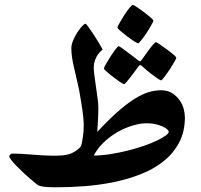

<svg xmlns="http://www.w3.org/2000/svg" viewBox="-20 -777 832 795"><path d="M745.6 -291.5Q745.6 -231.4 721.4 -186.3Q697.3 -141.1 656.7 -108.9Q616.2 -76.7 562.7 -55.7Q509.3 -34.7 450 -22.7Q390.6 -10.7 329.6 -6.1Q268.6 -1.5 213.9 -1.5Q191.4 -1.5 172.6 -2.7Q153.8 -3.9 143.1 -7.8Q139.6 -8.3 129.4 -16.4Q119.1 -24.4 105.2 -36.4Q91.3 -48.3 76.2 -62.5Q61 -76.7 48.3 -89.8Q35.6 -103 27.1 -113.8Q18.6 -124.5 18.6 -129.4Q18.6 -132.8 22.2 -137Q25.9 -141.1 31.7 -141.1Q48.3 -141.1 70.3 -139.9Q92.3 -138.7 115 -136.7Q137.7 -134.8 159.7 -133.5Q181.6 -132.3 199.2 -132.3Q221.2 -132.3 237.3 -133.5Q253.4 -134.8 266.6 -138.9Q279.8 -143.1 291.3 -150.4Q302.7 -157.7 314.5 -169.9Q318.4 -179.7 320.6 -193.4Q322.8 -207 324.5 -220.2Q326.2 -233.4 326.4 -244.9Q326.7 -256.3 326.7 -263.2Q326.7 -271 325.2 -287.6Q323.7 -304.2 320.8 -324.5Q317.9 -344.7 314.2 -365.7Q310.5 -386.7 307.6 -404.3Q301.8 -432.1 296.1 -455.6Q290.5 -479 285.9 -499.5Q281.2 -520 278.3 -539.1Q275.4 -558.1 275.4 -577.6Q275.4 -591.8 282.7 -609.4Q290 -627 300 -642.6Q310.1 -658.2 319.8 -668.5Q329.6 -678.7 334 -678.7Q335.9 -678.7 341.6 -671.4Q347.2 -664.1 355.2 -652.3Q363.3 -640.6 372.1 -627.2Q380.9 -613.8 387.9 -601.8Q395 -589.8 399.9 -581.1Q404.8 -572.3 404.8 -571.3Q399.4 -567.4 393.1 -560.8Q386.7 -554.2 381.3 -544.9Q376 -535.6 372.1 -523.7Q368.2 -511.7 368.2 -497.1Q368.2 -485.4 371.1 -462.9Q374 -440.4 377.7 -415.5Q381.3 -390.6 384.3 -368.2Q387.2 -345.7 387.2 -334Q387.2 -325.7 387 -312.7Q386.7 -299.8 386 -285.2Q385.3 -270.5 384.3 -256.3Q383.3 -242.2 382.8 -231Q429.2 -280.8 466.6 -313.7Q503.9 -346.7 535.6 -366.7Q567.4 -386.7 594.2 -395Q621.1 -403.3 646 -403.3Q673.8 -403.3 692.6 -391.4Q711.4 -379.4 723.4 -362.5Q735.4 -345.7 740.5 -326.4Q745.6 -307.1 745.6 -291.5ZM678.7 -231.4Q678.7 -235.4 672.6 -241.2Q666.5 -247.1 654.5 -252.7Q642.6 -258.3 625.7 -262.5Q608.9 -266.6 587.9 -266.6Q561.5 -266.6 529.8 -257.3Q498 -248 467.5 -230.7Q437 -213.4 410.6 -188.5Q384.3 -163.6 368.2 -132.8Q402.8 -133.3 439.2 -139.2Q475.6 -145 510.5 -153.8Q545.4 -162.6 575.7 -173.1Q606 -183.6 629.2 -194.6Q652.3 -205.6 665.5 -215.3Q678.7 -225.1 678.7 -231.4ZM466.3 -662.6Q466.3 -666.5 474.9 -681.6Q483.4 -696.8 494.1 -713.6Q504.9 -730.5 515.6 -743.7Q526.4 -756.8 530.3 -756.8Q531.7 -756.8 538.8 -752.7Q545.9 -748.5 555.2 -741.9Q564.5 -735.4 575 -727.3Q585.4 -719.2 594.5 -712.2Q603.5 -705.1 609.4 -699.2Q615.2 -693.4 615.2 -691.4Q615.2 -689 611.1 -681.4Q606.9 -673.8 600.8 -663.1Q594.7 -652.3 586.9 -640.6Q579.1 -628.9 572 -619.6Q564.9 -610.4 559.6 -604Q554.2 -597.7 552.2 -597.7Q548.3 -597.7 534.4 -606.7Q520.5 -615.7 505.4 -627.2Q490.2 -638.7 478.3 -648.9Q466.3 -659.2 466.3 -662.6ZM494.1 -428.7Q490.2 -428.7 476.8 -437.7Q463.4 -446.8 448.5 -458.3Q433.6 -469.7 421.9 -480.2Q410.2 -490.7 410.2 -493.2Q410.2 -497.1 418.7 -512Q427.2 -526.9 437.7 -543.2Q448.2 -559.6 458.3 -572.8Q468.3 -585.9 471.7 -585.9Q473.6 -585.9 486.6 -576.7Q499.5 -567.4 514.2 -556.2L552.7 -526.9Q557.1 -523.4 561 -523.4Q563 -523.4 566.4 -528.8Q581.1 -548.8 592.8 -565.4Q603 -579.6 612.8 -591.1Q622.6 -602.5 625.5 -602.5Q627 -602.5 633.8 -598.4Q640.6 -594.2 650.1 -587.4Q659.7 -580.6 670.2 -573Q680.7 -565.4 689.5 -558.3Q698.2 -551.3 704.1 -545.7Q710 -540 710 -538.1Q710 -535.6 705.8 -527.8Q701.7 -520 695.3 -509.5Q689 -499 681.4 -487.3Q673.8 -475.6 666.7 -466.3Q659.7 -457 654.5 -450.7Q649.4 -444.3 648.4 -444.3Q643.1 -444.3 630.4 -453.4Q617.7 -462.4 603.5 -473.1Q586.9 -485.8 568.4 -502.9Q564.5 -507.3 561 -507.3Q557.1 -507.3 552.7 -501L525.9 -464.8Q515.1 -451.2 505.9 -439.9Q496.6 -428.7 494.1 -428.7Z"/></svg>

Font: Accordance
Style: Bold-Italic
Weight: 700
Italic angle: -11°
Version: Version 1.2 (build January 31, 2020) Miklal Software Solutio